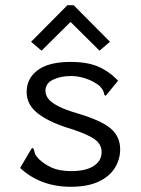

<svg xmlns="http://www.w3.org/2000/svg" viewBox="-20 -705 540 735"><path d="M251 10Q135 10 57 -62L97 -130L103 -139L109 -135Q111 -127 113.5 -118.5Q116 -110 127 -98Q148 -77 177.5 -63.5Q207 -50 253 -50Q308 -50 338.5 -69.5Q369 -89 369 -123Q369 -152 343.5 -171Q318 -190 254 -211Q175 -234 128.5 -268Q82 -302 82 -353Q82 -405 124.5 -436.5Q167 -468 250 -468Q314 -468 356 -450Q398 -432 432 -396L391 -346L384 -338L379 -343Q378 -351 374.5 -358.5Q371 -366 360 -377Q337 -395 308 -404.5Q279 -414 252 -414Q212 -414 183 -400Q154 -386 154 -357Q154 -342 164.5 -327.5Q175 -313 203 -298.5Q231 -284 283 -269Q369 -243 404.5 -212.5Q440 -182 440 -133Q440 -95 419.5 -62Q399 -29 357 -9.5Q315 10 251 10ZM139 -511 99 -545 238 -685H262L401 -545L361 -511L250 -621Z"/></svg>

Font: Ligconsolata
Style: Regular
Weight: 400
Monospace: yes
Designer: Raph Levien, Cyreal, Brenton Simpson
Foundry: Raph Levien, Cyreal, Google
Version: Version 3.001; ttfautohint (v1.8.2.53-6de2)